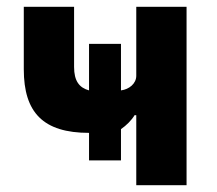

<svg xmlns="http://www.w3.org/2000/svg" viewBox="-20 -545 638 565"><path d="M381 -206H376C367 -191 352 -176 336 -165V-73H242V-154C107 -154 50 -214 50 -341V-525H198V-348C198 -307 213 -287 242 -279V-416H336V-279C360 -282 381 -299 381 -322V-525H529V0H381Z"/></svg>

Font: Plexus Sans Bold
Style: Regular
Weight: 700
Version: Version 2.001;PS 002.001;hotconv 1.0.70;makeotf.lib2.5.58329